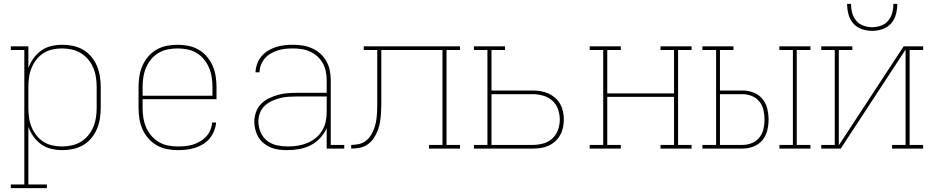

<svg xmlns="http://www.w3.org/2000/svg" viewBox="-20 -770 4840 995"><path d="M36 205V186H106V-511H36V-530H127V-417Q137 -445 154 -468.5Q171 -492 194.5 -508.5Q218 -525 246.5 -531.5Q275 -538 304 -538Q332 -538 359.5 -532Q387 -526 411 -512Q435 -498 453 -476.5Q471 -455 482 -429Q493 -403 497.5 -375.5Q502 -348 502 -320V-210Q502 -182 497.5 -154.5Q493 -127 482 -101Q471 -75 453 -53.5Q435 -32 411 -18Q387 -4 359.5 2Q332 8 304 8Q275 8 246.5 1.5Q218 -5 194.5 -21.5Q171 -38 154 -61.5Q137 -85 127 -113V186H223V205ZM301 -11Q326 -11 351.5 -16.5Q377 -22 398.5 -35Q420 -48 436.5 -67.5Q453 -87 463 -110.5Q473 -134 477 -159.5Q481 -185 481 -210V-320Q481 -345 477 -370.5Q473 -396 463 -419.5Q453 -443 436.5 -462.5Q420 -482 398.5 -495Q377 -508 351.5 -513.5Q326 -519 301 -519Q276 -519 251 -513.5Q226 -508 205 -494.5Q184 -481 168.5 -461Q153 -441 143.5 -418Q134 -395 130.5 -370Q127 -345 127 -320V-210Q127 -185 130.5 -160Q134 -135 143.5 -112Q153 -89 168.5 -69Q184 -49 205 -35.5Q226 -22 251 -16.5Q276 -11 301 -11Z M901 8Q873 8 845 2.5Q817 -3 792.5 -17Q768 -31 749 -52.5Q730 -74 718.5 -100Q707 -126 702.5 -154Q698 -182 698 -210V-320Q698 -348 702.5 -376Q707 -404 718.5 -430Q730 -456 748.5 -477.5Q767 -499 791.5 -513Q816 -527 844 -532.5Q872 -538 900 -538Q928 -538 956 -532.5Q984 -527 1008.5 -513Q1033 -499 1051.5 -477.5Q1070 -456 1081.5 -430Q1093 -404 1097.5 -376Q1102 -348 1102 -320V-256H719V-210Q719 -184 723 -159Q727 -134 737 -110.5Q747 -87 764 -67Q781 -47 803 -34Q825 -21 850.5 -16Q876 -11 901 -11Q921 -11 941.5 -13Q962 -15 981 -21Q1000 -27 1017.5 -37.5Q1035 -48 1048.5 -62.5Q1062 -77 1070 -96Q1078 -115 1079 -135H1100Q1098 -113 1089.5 -91.5Q1081 -70 1066.5 -52.5Q1052 -35 1032.5 -23Q1013 -11 991 -4Q969 3 946.5 5.5Q924 8 901 8ZM719 -274H1081V-320Q1081 -345 1077 -370.5Q1073 -396 1063 -419.5Q1053 -443 1036.5 -463Q1020 -483 998 -496Q976 -509 950.5 -514Q925 -519 900 -519Q875 -519 849.5 -514Q824 -509 802 -496Q780 -483 763.5 -463Q747 -443 737 -419.5Q727 -396 723 -370.5Q719 -345 719 -320Z M1469 8Q1448 8 1426.5 5.5Q1405 3 1385 -5Q1365 -13 1348 -26.5Q1331 -40 1320 -58Q1309 -76 1303.5 -97Q1298 -118 1298 -139Q1298 -164 1306.5 -188.5Q1315 -213 1332.5 -231Q1350 -249 1372.5 -260Q1395 -271 1419.5 -278Q1444 -285 1469 -287Q1494 -289 1519 -289H1673V-355Q1673 -377 1668.5 -399.5Q1664 -422 1653 -442Q1642 -462 1625 -477.5Q1608 -493 1587 -502.5Q1566 -512 1543.5 -515.5Q1521 -519 1498 -519Q1478 -519 1458.5 -517Q1439 -515 1420 -509Q1401 -503 1383.5 -493Q1366 -483 1353 -468Q1340 -453 1332.5 -434Q1325 -415 1325 -395H1304Q1305 -417 1312.5 -438.5Q1320 -460 1334.5 -477.5Q1349 -495 1368.5 -507Q1388 -519 1409.5 -526Q1431 -533 1453.5 -535.5Q1476 -538 1498 -538Q1524 -538 1549 -534Q1574 -530 1597.5 -519.5Q1621 -509 1640 -492Q1659 -475 1671.5 -452.5Q1684 -430 1689 -405Q1694 -380 1694 -355V-19H1764V0H1673V-106Q1661 -78 1639 -54.5Q1617 -31 1589.5 -17Q1562 -3 1531 2.5Q1500 8 1469 8ZM1472 -11Q1497 -11 1522.5 -15Q1548 -19 1571.5 -28.5Q1595 -38 1615 -54Q1635 -70 1648.5 -91.5Q1662 -113 1667.5 -138.5Q1673 -164 1673 -189V-270H1519Q1497 -270 1474.5 -268.5Q1452 -267 1430.5 -261.5Q1409 -256 1388.5 -246.5Q1368 -237 1351.5 -221.5Q1335 -206 1327 -184.5Q1319 -163 1319 -141Q1319 -112 1330.5 -85Q1342 -58 1364.5 -40.5Q1387 -23 1415.5 -17Q1444 -11 1472 -11Z M1800 0V-19Q1820 -19 1840.5 -23.5Q1861 -28 1877 -41Q1893 -54 1903.5 -71.5Q1914 -89 1920.5 -108Q1927 -127 1930 -147.5Q1933 -168 1934 -188.5Q1935 -209 1935 -229Q1935 -249 1935 -270Q1935 -273 1935 -276.5Q1935 -280 1935 -283V-511H1865V-530H2364V-511H2294V-19H2364V0H2203V-19H2273V-511H1956V-282Q1956 -280 1956 -278.5Q1956 -277 1956 -275Q1956 -252 1956 -229.5Q1956 -207 1954.5 -184Q1953 -161 1949.5 -138.5Q1946 -116 1938 -95Q1930 -74 1917.5 -55Q1905 -36 1886.5 -22.5Q1868 -9 1845.5 -4.5Q1823 0 1800 0Z M2436 0V-19H2506V-511H2436V-530H2597V-511H2527V-301H2740Q2761 -301 2782 -297.5Q2803 -294 2822 -285.5Q2841 -277 2857 -263Q2873 -249 2883 -231Q2893 -213 2897.5 -192Q2902 -171 2902 -150Q2902 -130 2897.5 -109Q2893 -88 2883 -70Q2873 -52 2857 -37.5Q2841 -23 2822 -14.5Q2803 -6 2782 -3Q2761 0 2740 0ZM2527 -19H2740Q2767 -19 2794 -26Q2821 -33 2841.5 -51.5Q2862 -70 2871.5 -96.5Q2881 -123 2881 -150Q2881 -178 2871.5 -204.5Q2862 -231 2841.5 -249Q2821 -267 2794 -274.5Q2767 -282 2740 -282H2527Z M3036 0V-19H3106V-511H3036V-530H3197V-511H3127V-286H3473V-511H3403V-530H3564V-511H3494V-19H3564V0H3403V-19H3473V-268H3127V-19H3197V0Z M4019 0V-19H4089V-511H4019V-530H4180V-511H4109V-19H4180V0ZM3620 0V-19H3691V-511H3620V-530H3781V-511H3711V-301H3828Q3857 -301 3884.5 -290.5Q3912 -280 3930.5 -258Q3949 -236 3956 -207.5Q3963 -179 3963 -150Q3963 -122 3956 -93.5Q3949 -65 3930.5 -43Q3912 -21 3884.5 -10.5Q3857 0 3828 0ZM3828 -19Q3853 -19 3876.5 -28.5Q3900 -38 3915.5 -57.5Q3931 -77 3936.5 -101.5Q3942 -126 3942 -150Q3942 -175 3936.5 -199.5Q3931 -224 3915.5 -243.5Q3900 -263 3876.5 -272.5Q3853 -282 3828 -282H3711V-19Z M4236 0V-19H4306V-511H4236V-530H4397V-511H4327V-17L4663 -530H4764V-511H4694V-19H4764V0H4603V-19H4673V-513L4337 0ZM4500 -610Q4473 -610 4446.5 -619Q4420 -628 4402 -648.5Q4384 -669 4377 -696Q4370 -723 4370 -750H4390Q4390 -727 4396 -704Q4402 -681 4417 -663Q4432 -645 4454.5 -637Q4477 -629 4500 -629Q4523 -629 4545.5 -637Q4568 -645 4583 -663Q4598 -681 4604 -704Q4610 -727 4610 -750H4630Q4630 -723 4623 -696Q4616 -669 4598 -648.5Q4580 -628 4553.5 -619Q4527 -610 4500 -610Z"/></svg>

Font: Iosevka Slab Thin Extended
Style: Regular
Weight: 100
Width: 7
Monospace: yes
Designer: Belleve Invis
Foundry: Belleve Invis
Version: Version 11.1.1; ttfautohint (v1.8.3)